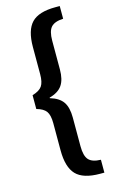

<svg xmlns="http://www.w3.org/2000/svg" viewBox="-134 -792 589 993"><g transform="rotate(-15 160.0 -295.0)"><path d="M211 -578V-424Q211 -370 190.5 -340Q170 -310 122 -297V-294Q170 -280 190.5 -250.5Q211 -221 211 -166V-13Q211 39 230 60Q249 81 295 82V151H272Q182 151 144 111Q106 71 106 -19V-164Q106 -208 91.5 -228Q77 -248 40 -258V-332Q78 -343 92 -363.5Q106 -384 106 -427V-572Q106 -662 144 -701.5Q182 -741 272 -741H295V-673Q249 -671 230 -650Q211 -629 211 -578Z"/></g></svg>

Font: CST
Style: Medium
Weight: 500
Version: Version 1.00